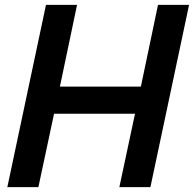

<svg xmlns="http://www.w3.org/2000/svg" viewBox="-20 -765 793 785"><path d="M10 0 168 -745H295L225 -411H556L626 -745H753L595 0H468L532 -300H201L137 0Z"/></svg>

Font: Plus Jakarta Display Medium
Style: Italic
Weight: 500
Italic angle: -12°
Designer: Gumpita Rahayu
Foundry: Tokotype Studio
Version: Version 1.000